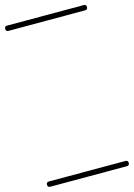

<svg xmlns="http://www.w3.org/2000/svg" viewBox="-151 -624 738 1059"><g transform="rotate(-15 218.5 -95.0)"><path d="M0 -555Q109 -555 218.5 -555Q328 -555 437 -555Q452 -555 452 -540Q452 -525 437 -525Q328 -525 218.5 -525Q109 -525 0 -525Q-15 -525 -15 -540Q-15 -555 0 -555ZM0 335Q109 335 218.5 335Q328 335 437 335Q452 335 452 350Q452 365 437 365Q328 365 218.5 365Q109 365 0 365Q-15 365 -15 350Q-15 335 0 335Z"/></g></svg>

Font: FRB American Cursive Just Guidelines
Style: Italic
Weight: 400
Italic angle: -25°
Version: Version 2.0;Modular Font Editor K font №1